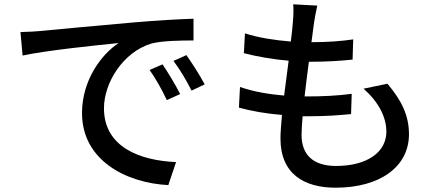

<svg xmlns="http://www.w3.org/2000/svg" viewBox="-20 -819 2040 892"><path d="M75 -670 85 -561C197 -585 430 -609 531 -619C450 -566 361 -445 361 -294C361 -74 566 31 762 41L798 -66C633 -73 463 -134 463 -316C463 -434 551 -577 684 -617C736 -630 823 -631 879 -631V-732C810 -730 710 -724 603 -715C419 -699 241 -682 168 -675C148 -673 113 -671 75 -670ZM735 -520 675 -494C705 -451 731 -405 755 -354L817 -382C796 -424 759 -485 735 -520ZM846 -563 786 -536C818 -493 844 -449 870 -398L931 -427C909 -469 870 -529 846 -563Z M1454 -793 1342 -799C1344 -779 1344 -760 1341 -720C1339 -694 1336 -662 1331 -626C1257 -632 1179 -644 1118 -664L1113 -572C1174 -556 1249 -543 1321 -537C1314 -484 1307 -428 1300 -375C1232 -381 1160 -392 1095 -415L1090 -319C1147 -303 1217 -291 1290 -285C1286 -240 1283 -202 1283 -176C1283 -10 1394 53 1539 53C1746 53 1880 -45 1880 -195C1880 -281 1847 -351 1780 -430L1669 -407C1739 -345 1775 -275 1775 -207C1775 -113 1687 -48 1541 -48C1434 -48 1381 -101 1381 -192C1381 -213 1383 -244 1386 -279C1399 -279 1411 -279 1424 -279C1489 -279 1550 -283 1611 -289L1614 -383C1546 -374 1474 -371 1409 -371C1404 -371 1400 -371 1395 -371C1401 -423 1408 -480 1415 -532H1417C1499 -532 1556 -536 1618 -542L1621 -636C1568 -628 1501 -623 1427 -623C1432 -661 1436 -692 1439 -714C1443 -738 1447 -762 1454 -793Z"/></svg>

Font: Source Han Sans JP Medium
Style: Regular
Weight: 500
Designer: Ryoko NISHIZUKA 西塚涼子 (kana, bopomofo & ideographs); Paul D. Hunt (Latin, Greek & Cyrillic); Sandoll Communications 산돌커뮤니
Foundry: Adobe
Version: Version 2.002;hotconv 1.0.116;makeotfexe 2.5.65601